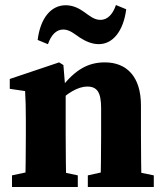

<svg xmlns="http://www.w3.org/2000/svg" viewBox="-20 -748 656 768"><path d="M28 0H291.2V-46.5L197 -66.5H120.7L28 -46.5V0ZM80.4 0H245.7C243.7 -45 242.7 -148 242.7 -210V-376.9L233.6 -487.8L216.5 -498.5L19.1 -432.1V-392.7L80.4 -383.7C82.4 -343.7 83.4 -322.8 83.4 -267.8V-210C83.4 -148 82.4 -45 80.4 0ZM331.3 0H595.2V-46.5L497.4 -66.5H421.8L331.3 -46.5V0ZM381.5 0H546.8C544.8 -45 543.8 -146 543.8 -210V-326.5C543.8 -441.9 486.3 -498.5 399.5 -498.5C335.1 -498.5 281.8 -471.9 223 -394.8H200.8L204.4 -328.5C244.8 -375.4 293.1 -401.8 328.6 -401.8C368.4 -401.8 384.5 -379.1 384.5 -314.9V-210C384.5 -146 383.5 -45 381.5 0ZM130.6 -588.2 171.8 -571.2C184.3 -607.5 204.5 -629.9 233.1 -629.9C258.6 -629.9 278.6 -611.5 298.4 -598.2C320.6 -583.9 346.4 -571.4 375.1 -571.4C431.1 -571.4 473.6 -623.1 484.9 -710.9L443.8 -727.9C431.2 -690.9 410.3 -668.5 381.8 -668.5C356.9 -668.5 338.9 -684.1 316.4 -700.2C296.7 -714.2 272.8 -727 242.7 -727C184.8 -727 141.6 -676.7 130.6 -588.2Z"/></svg>

Font: Source Serif Variable
Style: Regular
Weight: 389
Designer: Frank Grießhammer
Foundry: Adobe Systems Incorporated
Version: Version 3.001;hotconv 1.0.111;makeotfexe 2.5.65597